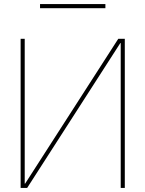

<svg xmlns="http://www.w3.org/2000/svg" viewBox="-20 -920 712 940"><path d="M176 -880V-900H496V-880ZM101 -21H103L559 -730H591V0H571V-709H569L113 0H81V-730H101Z"/></svg>

Font: Mplus 1p Thin
Style: Regular
Weight: 250
Version: Version 1.061